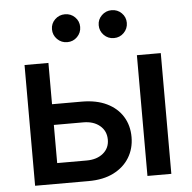

<svg xmlns="http://www.w3.org/2000/svg" viewBox="-53 -804 856 857"><g transform="rotate(-5 375.0 -375.5)"><path d="M150.9 -356H309.6Q375.5 -356 421.9 -333.5Q468.3 -311 492.9 -271.2Q517.6 -231.4 517.6 -179.2Q517.6 -127.9 492.9 -87.4Q468.3 -46.9 421.9 -23.4Q375.5 0 309.6 0H69.8V-541H176.8V-92.3H309.1Q354.5 -92.3 382.8 -115.5Q411.1 -138.7 411.1 -176.8Q411.1 -215.8 382.8 -239.5Q354.5 -263.2 309.1 -263.2H150.9ZM573.2 0V-541H680.2V0ZM478 -626Q451.7 -626 433.3 -644.5Q415 -663.1 415 -689Q415 -714.8 433.6 -732.9Q452.1 -751 478 -751Q504.4 -751 522.7 -732.9Q541 -714.8 541 -689Q541 -663.1 522.7 -644.5Q504.4 -626 478 -626ZM269 -626Q242.7 -626 224.1 -644.5Q205.6 -663.1 205.6 -689Q205.6 -714.8 224.1 -732.9Q242.7 -751 269 -751Q295.4 -751 313.7 -732.9Q332 -714.8 332 -689Q332 -663.1 313.7 -644.5Q295.4 -626 269 -626Z"/></g></svg>

Font: Inter 17pt Medium
Style: Regular
Weight: 500
Version: Version 4.001;git-66647c0bb